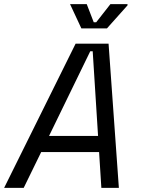

<svg xmlns="http://www.w3.org/2000/svg" viewBox="-62 -912 694 932"><path d="M-42 0 305 -700H465L515 0H430L419 -174H138L53 0ZM176 -252H414L388 -663H376ZM333 -774 278 -892H359L393 -804H405L474 -892H557V-886L457 -774Z"/></svg>

Font: Space Mono
Style: Italic
Weight: 400
Italic angle: -12°
Monospace: yes
Designer: Colophon Foundry + Benjamin Critton
Foundry: Colophon Foundry & Benjamin Critton
Version: Version 1.003; ttfautohint (v1.8.4.7-5d5b)